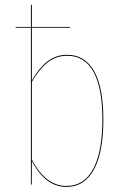

<svg xmlns="http://www.w3.org/2000/svg" viewBox="-20 -750 504 780"><path d="M253.4 -527.3Q325.2 -527.3 362.5 -460.9Q399.9 -394.5 399.9 -264.2Q399.9 -131.8 361.6 -61.3Q323.2 9.3 250 9.3Q164.1 9.3 109.4 -96.2L108.9 0H105.5V-637.2H43.5V-640.6H105.5V-730.5H109.4V-640.6H264.6V-637.2H109.4V-423.3Q137.7 -472.7 172.1 -500Q206.5 -527.3 253.4 -527.3ZM250 5.4Q321.8 5.4 358.9 -64.2Q396 -133.8 396 -264.2Q396 -392.6 359.9 -458Q323.7 -523.4 253.4 -523.4Q207.5 -523.4 173.8 -496.6Q140.1 -469.7 109.4 -418V-101.6Q165.5 5.4 250 5.4Z"/></svg>

Font: Fira Sans Compressed Four
Style: Regular
Weight: 100
Width: 1
Designer: Carrois Corporate & Edenspiekermann AG
Foundry: Carrois Corporate GbR & Edenspiekermann AG
Version: Version 4.203;PS 004.203;hotconv 1.0.88;makeotf.lib2.5.64775